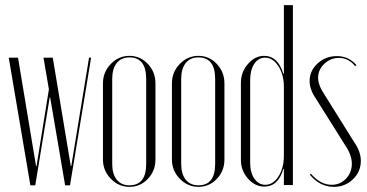

<svg xmlns="http://www.w3.org/2000/svg" viewBox="-20 -719 1426 746"><path d="M98 1 14 -495H50L120 -74H122L170 -372L149 -495H185L255 -74H257L326 -495H334L252 1H233L175 -340H173L117 1Z M584 -395V-99Q584 -55 554.5 -24Q525 7 483 7Q441 7 410.5 -24.5Q380 -56 380 -99V-395Q380 -439 410.5 -470.5Q441 -502 483 -502Q525 -502 554.5 -470.5Q584 -439 584 -395ZM483 -496Q451 -496 433.5 -474Q416 -452 416 -412V-82Q416 -43 433.5 -21Q451 1 483 1Q548 1 548 -82V-412Q548 -496 483 -496Z M852 -395V-99Q852 -55 822.5 -24Q793 7 751 7Q709 7 678.5 -24.5Q648 -56 648 -99V-395Q648 -439 678.5 -470.5Q709 -502 751 -502Q793 -502 822.5 -470.5Q852 -439 852 -395ZM751 -496Q719 -496 701.5 -474Q684 -452 684 -412V-82Q684 -43 701.5 -21Q719 1 751 1Q816 1 816 -82V-412Q816 -496 751 -496Z M1083 0V-63H1081Q1061 6 1007 6Q971 6 943.5 -25Q916 -56 916 -98V-397Q916 -439 943.5 -470.5Q971 -502 1006 -502Q1060 -502 1081 -432H1083V-699H1118V0ZM1083 -382Q1083 -429 1061.5 -462Q1040 -495 1010 -495Q984 -495 968 -471Q952 -447 952 -408V-87Q952 -48 968.5 -24.5Q985 -1 1011 -1Q1041 -1 1062 -33.5Q1083 -66 1083 -114Z M1365 -466 1360 -462Q1334 -494 1297 -494Q1264 -494 1240 -471Q1216 -448 1216 -417Q1216 -388 1241 -351L1356 -167Q1382 -130 1382 -94Q1382 -52 1351.5 -22.5Q1321 7 1277 7Q1223 7 1184 -40L1188 -44Q1225 -1 1269 -1Q1302 -1 1324.5 -25Q1347 -49 1347 -83Q1347 -118 1319 -158L1206 -338Q1183 -372 1183 -404Q1183 -444 1214 -472.5Q1245 -501 1289 -501Q1335 -501 1365 -466Z"/></svg>

Font: Moniqa ExtLt Narrow Display
Style: Regular
Weight: 200
Width: 4
Designer: Rajesh Rajput
Foundry: Rajesh Rajput
Version: Version 1.000